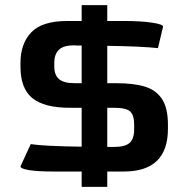

<svg xmlns="http://www.w3.org/2000/svg" viewBox="-20 -670 736 750"><path d="M299 0H192Q127 0 93.5 -5.5Q60 -11 60 -20L100 -107Q151 -99 299 -97V-249H253Q152 -249 106 -287Q60 -325 60 -409V-425Q60 -499 102 -543.5Q144 -588 243 -588H299V-650H399V-588H465Q531 -588 574 -581.5Q617 -575 617 -566L597 -482Q533 -489 399 -491V-345H434Q503 -345 546.5 -331.5Q590 -318 613 -283Q636 -248 636 -183V-167Q636 0 464 0H399V60H299ZM299 -345V-492H282L271 -493Q228 -493 210.5 -476Q193 -459 192 -428V-411Q192 -377 210.5 -361Q229 -345 272 -345ZM425 -96Q468 -96 486 -111.5Q504 -127 504 -164V-184Q504 -220 488.5 -234.5Q473 -249 425 -249H399V-96Z"/></svg>

Font: Gold
Style: Regular
Weight: 400
Designer: jaiki
Version: Version 1.000